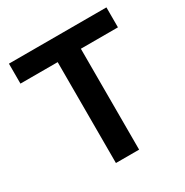

<svg xmlns="http://www.w3.org/2000/svg" viewBox="-167 -864 965 1001"><g transform="rotate(-30 315.5 -364.0)"><path d="M22 -607.4V-727.5H608.9V-607.4H385.7V0H246.1V-607.4Z"/></g></svg>

Font: Inter Cardless Display
Style: Bold
Weight: 700
Designer: Rasmus Andersson
Foundry: rsms
Version: Version 4.001;git-9221beed3